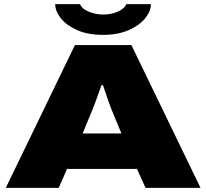

<svg xmlns="http://www.w3.org/2000/svg" viewBox="-20 -905 994 925"><path d="M8 0 341 -688H613L946 0H681L640 -91H303L263 0ZM378 -262H565L517 -378Q514 -386 509 -399.5Q504 -413 498 -430Q492 -447 486.5 -464Q481 -481 476 -495H469Q463 -478 455 -456Q447 -434 439.5 -413Q432 -392 426 -378ZM476 -737Q404 -737 352.5 -759.5Q301 -782 273.5 -816.5Q246 -851 246 -885H366Q370 -871 387.5 -859.5Q405 -848 429 -841.5Q453 -835 476 -835Q507 -835 531.5 -843Q556 -851 571 -863Q586 -875 588 -885H707Q707 -851 679 -816.5Q651 -782 599 -759.5Q547 -737 476 -737Z"/></svg>

Font: Archivo SemiBold Expanded Black
Style: Regular
Weight: 900
Width: 7
Version: Version 2.001